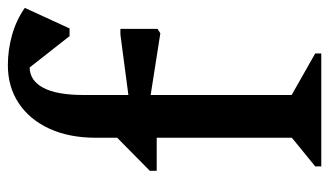

<svg xmlns="http://www.w3.org/2000/svg" viewBox="-190 -626 817 476"><g transform="rotate(-90 218.0 -388.5)"><path d="M43 0V-15L130 -86L114 -58V-451L157 -408H32V-425L114 -506V-559Q114 -625 136.5 -674Q159 -723 199.5 -750Q240 -777 294 -777Q332 -777 369 -766.5Q406 -756 436 -735L385 -624H366L267 -750H358V-688Q344 -708 328 -715.5Q312 -723 289 -723Q256 -723 238 -689.5Q220 -656 220 -589V-55L205 -82L323 -15V0ZM373 -399 188 -428V-474L370 -498H384V-406Z"/></g></svg>

Font: Platypi Light
Style: Regular
Weight: 400
Version: Version 1.200